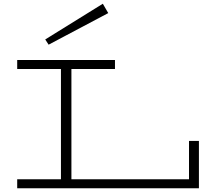

<svg xmlns="http://www.w3.org/2000/svg" viewBox="-20 -1007 1149 1027"><path d="M1044 -253V0H72V-48H306V-638H72V-686H595V-638H362V-48H991V-253ZM240 -768 559 -937 530 -987 222 -796Z"/></svg>

Font: BioRhyme Expanded Light
Style: Regular
Weight: 300
Width: 7
Designer: Aoife Mooney
Foundry: Aoife Mooney Type
Version: Version 1.000